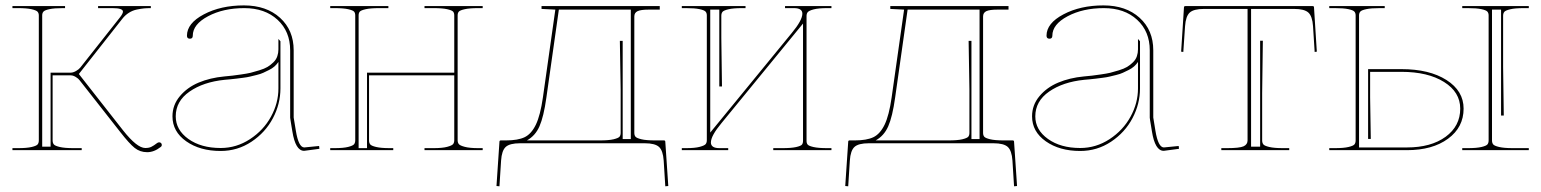

<svg xmlns="http://www.w3.org/2000/svg" viewBox="-20 -542 5562 693"><path d="M24.9 0V-7.3H44.9Q77.1 -7.3 94.5 -11.5Q111.8 -15.6 116 -21Q120.1 -26.4 120.1 -35.2V-486.3Q120.1 -494.6 115.5 -499.8Q110.8 -504.9 93.5 -508.8Q76.2 -512.7 44.9 -512.7H24.9V-520H214.8V-512.7H207.5Q175.8 -512.7 158.7 -509Q141.6 -505.4 137 -500.2Q132.3 -495.1 132.3 -486.3V-12.7H162.6V-279.8H235.8Q243.7 -279.8 254.2 -285.6Q264.6 -291.5 270 -298.3L413.6 -480Q423.8 -493.2 423.8 -500Q423.8 -512.7 385.7 -512.7H334V-520H524.4V-512.7Q510.3 -512.7 500 -511.7Q489.7 -510.7 474.1 -507.6Q458.5 -504.4 445.1 -495.8Q431.6 -487.3 421.4 -474.1L264.6 -274.9L424.3 -71.3Q474.6 -7.8 504.4 -7.8Q517.6 -7.8 526.1 -12Q534.7 -16.1 547.4 -25.9Q550.8 -28.3 554.7 -28.3Q558.6 -28.3 561.3 -25.6Q564 -22.9 564 -19Q564 -14.2 559.6 -11.2Q536.1 7.3 511.2 7.3Q485.4 7.3 466.1 -8.1Q446.8 -23.4 414.1 -65.4L267.6 -252Q263.2 -258.3 253.4 -264.2Q243.7 -270 235.8 -270H169.9V-35.2Q169.9 -26.4 174.1 -21Q178.2 -15.6 195.6 -11.5Q212.9 -7.3 245.1 -7.3H274.9V0Z M1131.8 -15.1 1132.8 -4.9 1078.1 2.4H1077.6Q1046.4 2.4 1035.2 -67.9Q1034.2 -73.2 1032.2 -85.9Q1030.3 -98.6 1028.8 -106.9Q1027.3 -115.2 1027.3 -117.2V-360.4Q1027.3 -428.7 981.7 -470.7Q936 -512.7 861.8 -512.7Q786.1 -512.7 731 -483.4Q675.8 -454.1 675.8 -413.1Q675.8 -402.3 665.5 -402.3Q654.8 -402.3 654.8 -413.1Q654.8 -458 715.8 -490.2Q776.9 -522.5 860.4 -522.5Q941.4 -522.5 990.7 -477.8Q1040 -433.1 1040 -360.4V-117.7L1047.9 -69.8Q1057.6 -10.3 1078.1 -9.8ZM984.9 -318.4Q979 -309.6 970.7 -302.2Q962.4 -294.9 950.9 -289.3Q939.5 -283.7 930.2 -279.3Q920.9 -274.9 905.5 -271.2Q890.1 -267.6 881.6 -265.4Q873 -263.2 855.5 -261Q837.9 -258.8 832.5 -258.1Q827.1 -257.3 809.6 -255.6Q792 -253.9 790.5 -253.9Q713.9 -246.1 664.1 -211.4Q614.3 -176.8 614.3 -122.1Q614.3 -73.2 659.9 -40.5Q705.6 -7.8 776.4 -7.8Q833.5 -7.8 882.3 -39.8Q931.2 -71.8 958 -120.8Q984.9 -169.9 984.9 -222.7ZM984.9 -401.4 992.2 -393.1V-222.7Q992.2 -167 965.1 -115.5Q938 -64 887.7 -30.5Q837.4 2.9 776.4 2.9Q701.7 2.9 652.1 -32Q602.5 -66.9 602.5 -122.1Q602.5 -163.1 629.2 -194.8Q655.8 -226.6 697 -243.9Q738.3 -261.2 789.6 -266.1Q810.5 -268.1 818.8 -269Q827.1 -270 849.9 -273.2Q872.6 -276.4 884.5 -279.3Q896.5 -282.2 915.5 -288.1Q934.6 -293.9 945.6 -300.5Q956.5 -307.1 966.8 -317.1Q977.1 -327.1 981 -339.4Q984.9 -351.1 984.9 -363.8Z M1171.9 0V-7.3H1187Q1219.2 -7.3 1236.6 -11.7Q1253.9 -16.1 1258.1 -21.5Q1262.2 -26.9 1262.2 -36.1V-486.3Q1262.2 -495.1 1258.1 -500Q1253.9 -504.9 1236.6 -508.8Q1219.2 -512.7 1187 -512.7H1171.9V-520H1381.8V-512.7H1349.6Q1317.4 -512.7 1300 -508.8Q1282.7 -504.9 1278.6 -500Q1274.4 -495.1 1274.4 -486.3V-7.3H1304.7V-279.8H1619.6V-486.3Q1619.6 -495.1 1615.5 -500Q1611.3 -504.9 1594 -508.8Q1576.7 -512.7 1544.4 -512.7H1512.2V-520H1722.2V-512.7H1707Q1674.8 -512.7 1657.5 -508.8Q1640.1 -504.9 1636 -500Q1631.8 -495.1 1631.8 -486.3V-36.1Q1631.8 -27.3 1636 -22Q1640.1 -16.6 1657.5 -12Q1674.8 -7.3 1707 -7.3H1722.2V0H1512.2V-7.3H1544.4Q1576.7 -7.3 1594 -12Q1611.3 -16.6 1615.5 -22Q1619.6 -27.3 1619.6 -36.1V-270H1312V-35.2Q1312 -26.4 1316.2 -21Q1320.3 -15.6 1337.6 -11.5Q1355 -7.3 1387.2 -7.3H1399.4V0Z M1934.6 -520H2361.3V-507.3H2321.8Q2293 -507.3 2281.2 -501.7Q2269.5 -496.1 2269.5 -482.4V-62.5Q2269.5 -53.7 2273.7 -48.6Q2277.8 -43.5 2295.2 -39.3Q2312.5 -35.2 2344.7 -35.2H2376.5Q2381.3 -35.2 2381.3 -30.3L2392.1 129.4L2381.3 130.4L2375.5 37.6Q2373 1.5 2358.6 -11.7Q2344.2 -24.9 2307.1 -24.9H1856.9Q1819.8 -24.9 1805.4 -11.7Q1791 1.5 1788.6 37.6L1782.7 130.4L1772 129.4L1782.7 -30.3Q1782.7 -35.2 1787.6 -35.2H1806.2Q1849.6 -35.2 1873.8 -46.9Q1897.9 -58.6 1914.1 -92Q1930.2 -125.5 1939.5 -189.9L1984.4 -507.3L1934.6 -509.8ZM2256.8 -507.3H1997.1L1952.1 -189.9Q1942.4 -120.6 1927.2 -86.2Q1912.1 -51.8 1881.8 -35.2H2145Q2177.2 -35.2 2194.6 -39.3Q2211.9 -43.5 2216.1 -48.6Q2220.2 -53.7 2220.2 -62.5V-219.2L2217.3 -394.5H2227.5V-40H2256.8Z M2543.5 -63.5 2837.4 -422.4Q2876 -468.8 2876 -492.7Q2876 -512.7 2845.7 -512.7H2813.5V-520H2981V-512.7H2966.3Q2934.1 -512.7 2916.7 -508.1Q2899.4 -503.4 2895.3 -498Q2891.1 -492.7 2891.1 -483.9V-33.7Q2891.1 -24.9 2895.3 -20Q2899.4 -15.1 2916.7 -11.2Q2934.1 -7.3 2966.3 -7.3H2981V0H2771V-7.3H2803.7Q2835.9 -7.3 2853.3 -11.2Q2870.6 -15.1 2874.5 -20Q2878.4 -24.9 2878.4 -33.7V-457L2584.5 -98.1Q2545.9 -51.8 2545.9 -27.8Q2545.9 -7.3 2576.7 -7.3H2608.4V0H2440.9V-7.3H2456.1Q2488.3 -7.3 2505.6 -12Q2522.9 -16.6 2527.1 -22Q2531.2 -27.3 2531.2 -36.1V-486.3Q2531.2 -495.1 2526.6 -500.2Q2522 -505.4 2504.9 -509Q2487.8 -512.7 2456.1 -512.7H2440.9V-520H2670.9V-512.7H2658.7Q2626.5 -512.7 2609.1 -508.5Q2591.8 -504.4 2587.6 -499Q2583.5 -493.7 2583.5 -484.9V-405.3L2585.9 -230H2576.2V-507.3H2543.5Z M3193.4 -520H3620.1V-507.3H3580.6Q3551.8 -507.3 3540 -501.7Q3528.3 -496.1 3528.3 -482.4V-62.5Q3528.3 -53.7 3532.5 -48.6Q3536.6 -43.5 3554 -39.3Q3571.3 -35.2 3603.5 -35.2H3635.3Q3640.1 -35.2 3640.1 -30.3L3650.9 129.4L3640.1 130.4L3634.3 37.6Q3631.8 1.5 3617.4 -11.7Q3603 -24.9 3565.9 -24.9H3115.7Q3078.6 -24.9 3064.2 -11.7Q3049.8 1.5 3047.4 37.6L3041.5 130.4L3030.8 129.4L3041.5 -30.3Q3041.5 -35.2 3046.4 -35.2H3064.9Q3108.4 -35.2 3132.6 -46.9Q3156.7 -58.6 3172.9 -92Q3189 -125.5 3198.2 -189.9L3243.2 -507.3L3193.4 -509.8ZM3515.6 -507.3H3255.9L3210.9 -189.9Q3201.2 -120.6 3186 -86.2Q3170.9 -51.8 3140.6 -35.2H3403.8Q3436 -35.2 3453.4 -39.3Q3470.7 -43.5 3474.9 -48.6Q3479 -53.7 3479 -62.5V-219.2L3476.1 -394.5H3486.3V-40H3515.6Z M4234.4 -15.1 4235.4 -4.9 4180.7 2.4H4180.2Q4148.9 2.4 4137.7 -67.9Q4136.7 -73.2 4134.8 -85.9Q4132.8 -98.6 4131.3 -106.9Q4129.9 -115.2 4129.9 -117.2V-360.4Q4129.9 -428.7 4084.2 -470.7Q4038.6 -512.7 3964.4 -512.7Q3888.7 -512.7 3833.5 -483.4Q3778.3 -454.1 3778.3 -413.1Q3778.3 -402.3 3768.1 -402.3Q3757.3 -402.3 3757.3 -413.1Q3757.3 -458 3818.4 -490.2Q3879.4 -522.5 3962.9 -522.5Q4043.9 -522.5 4093.3 -477.8Q4142.6 -433.1 4142.6 -360.4V-117.7L4150.4 -69.8Q4160.2 -10.3 4180.7 -9.8ZM4087.4 -318.4Q4081.5 -309.6 4073.2 -302.2Q4064.9 -294.9 4053.5 -289.3Q4042 -283.7 4032.7 -279.3Q4023.4 -274.9 4008.1 -271.2Q3992.7 -267.6 3984.1 -265.4Q3975.6 -263.2 3958 -261Q3940.4 -258.8 3935.1 -258.1Q3929.7 -257.3 3912.1 -255.6Q3894.5 -253.9 3893.1 -253.9Q3816.4 -246.1 3766.6 -211.4Q3716.8 -176.8 3716.8 -122.1Q3716.8 -73.2 3762.5 -40.5Q3808.1 -7.8 3878.9 -7.8Q3936 -7.8 3984.9 -39.8Q4033.7 -71.8 4060.5 -120.8Q4087.4 -169.9 4087.4 -222.7ZM4087.4 -401.4 4094.7 -393.1V-222.7Q4094.7 -167 4067.6 -115.5Q4040.5 -64 3990.2 -30.5Q3939.9 2.9 3878.9 2.9Q3804.2 2.9 3754.6 -32Q3705.1 -66.9 3705.1 -122.1Q3705.1 -163.1 3731.7 -194.8Q3758.3 -226.6 3799.6 -243.9Q3840.8 -261.2 3892.1 -266.1Q3913.1 -268.1 3921.4 -269Q3929.7 -270 3952.4 -273.2Q3975.1 -276.4 3987.1 -279.3Q3999 -282.2 4018.1 -288.1Q4037.1 -293.9 4048.1 -300.5Q4059.1 -307.1 4069.3 -317.1Q4079.6 -327.1 4083.5 -339.4Q4087.4 -351.1 4087.4 -363.8Z M4388.2 0V-7.3H4408.2Q4454.1 -7.3 4468.5 -13.9Q4482.9 -20.5 4482.9 -35.2V-509.8H4325.7Q4288.6 -509.8 4274.2 -496.6Q4259.8 -483.4 4257.3 -447.3L4251 -354.5L4243.2 -355.5L4253.4 -515.6Q4253.4 -520 4258.8 -520H4717.8Q4722.7 -520 4722.7 -515.6L4732.9 -355.5L4725.1 -354.5L4719.2 -447.3Q4716.8 -483.4 4702.4 -496.6Q4688 -509.8 4650.9 -509.8H4495.6V-12.7H4528.3V-395H4538.1Q4535.6 -245.6 4535.6 -205.6V-35.2Q4535.6 -26.4 4539.8 -21Q4543.9 -15.6 4561.3 -11.5Q4578.6 -7.3 4610.8 -7.3H4633.3V0Z M5397.9 -125V-507.3H5365.2V-35.2Q5365.2 -26.4 5369.4 -21Q5373.5 -15.6 5390.9 -11.5Q5408.2 -7.3 5440.4 -7.3H5498V0H5257.8V-7.3H5277.8Q5310.1 -7.3 5327.4 -11.5Q5344.7 -15.6 5348.9 -21Q5353 -26.4 5353 -35.2V-486.3Q5353 -495.1 5348.4 -500.2Q5343.8 -505.4 5326.7 -509Q5309.6 -512.7 5277.8 -512.7H5257.8V-520H5498V-512.7H5480.5Q5448.2 -512.7 5430.9 -508.5Q5413.6 -504.4 5409.4 -499Q5405.3 -493.7 5405.3 -484.9V-300.3L5407.7 -125ZM4873 -486.3Q4873 -495.1 4868.4 -500.2Q4863.8 -505.4 4846.7 -509Q4829.6 -512.7 4797.9 -512.7H4777.8V-520H4978V-512.7H4960.4Q4928.7 -512.7 4911.6 -509Q4894.5 -505.4 4889.9 -500.2Q4885.3 -495.1 4885.3 -486.3V-9.8H5058.1Q5145 -9.8 5197.8 -48.3Q5250.5 -86.9 5250.5 -149.9Q5250.5 -209.5 5192.1 -246.1Q5133.8 -282.7 5038.1 -282.7H4925.3V-189.9L4927.7 -40.5H4918V-292.5H5038.1Q5139.2 -292.5 5200.9 -253.2Q5262.7 -213.9 5262.7 -149.9Q5262.7 -82.5 5206.5 -41.3Q5150.4 0 5058.1 0H4777.8V-7.3H4797.9Q4830.1 -7.3 4847.4 -11.5Q4864.7 -15.6 4868.9 -21Q4873 -26.4 4873 -35.2Z"/></svg>

Font: ZnikomitNo25
Style: Regular
Weight: 100
Designer: gluk
Foundry: gluk
Version: Version 0.56